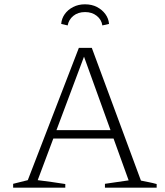

<svg xmlns="http://www.w3.org/2000/svg" viewBox="-20 -871 768 891"><path d="M634 -33Q653 -29 671 -25.5Q689 -22 707 -17V0H467V-18L577 -34L363 -627H377L155 -35Q188 -31 219.5 -26.5Q251 -22 283 -17V0H41V-18L109 -35L346 -649H406ZM212 -228V-267H529V-228ZM374 -851Q406 -851 430 -838.5Q454 -826 469 -805.5Q484 -785 486 -760L455 -753Q451 -780 429 -797.5Q407 -815 375 -815Q342 -815 320.5 -797.5Q299 -780 294 -753L264 -760Q266 -785 280.5 -805.5Q295 -826 319.5 -838.5Q344 -851 374 -851Z"/></svg>

Font: Piazzolla Thin Thin
Style: Regular
Weight: 250
Version: Version 2.005